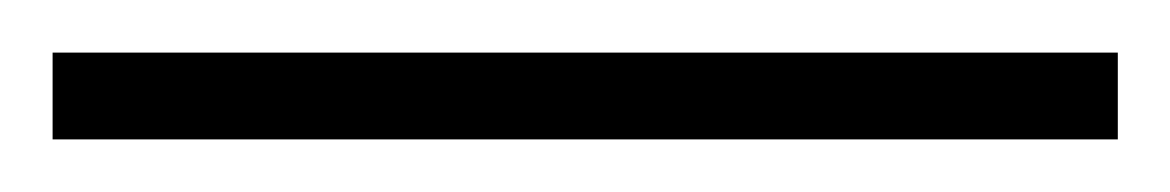

<svg xmlns="http://www.w3.org/2000/svg" viewBox="-22 70 445 73"><path d="M403 123V90H-2V123Z"/></svg>

Font: Noto Sans Myanmar UI Condensed ExtraLight
Style: Regular
Weight: 200
Width: 3
Designer: Monotype Design Team
Foundry: Monotype Imaging Inc.
Version: Version 2.103